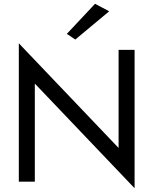

<svg xmlns="http://www.w3.org/2000/svg" viewBox="-20 -965 815 1020"><path d="M560 -905 380 -755 335 -785 485 -945ZM610 -700H695V35L165 -521V0H80V-735L610 -179Z"/></svg>

Font: Jost*
Style: Regular
Weight: 400
Version: Version 3.7